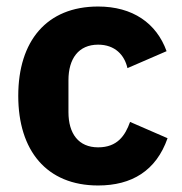

<svg xmlns="http://www.w3.org/2000/svg" viewBox="-20 -557 557 589"><path d="M281 12C384 12 459 -33 494 -133L379 -183C364 -141 340 -105 281 -105C221 -105 190 -147 190 -213V-311C190 -377 221 -420 281 -420C333 -420 362 -388 371 -348L491 -400C460 -486 387 -537 281 -537C123 -537 36 -431 36 -263C36 -95 123 12 281 12Z"/></svg>

Font: IBM Plex Sans Thai Looped
Style: Bold
Weight: 700
Designer: Mike Abbink, Paul van der Laan, Pieter van Rosmalen, Ben Mitchell, Mark Frömberg
Foundry: Bold Monday
Version: Version 1.1